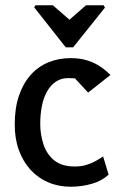

<svg xmlns="http://www.w3.org/2000/svg" viewBox="-20 -706 459 730"><path d="M115 -686H181L244 -631L307 -686H374L379 -677L258 -526H230L110 -678ZM249 4Q203 4 164 -12.5Q125 -29 96.5 -60Q68 -91 52 -134.5Q36 -178 36 -233Q36 -295 52 -342Q68 -389 96.5 -421Q125 -453 164 -469Q203 -485 248 -485Q282 -485 307.5 -477.5Q333 -470 351.5 -459Q370 -448 382 -437.5Q394 -427 400 -421L315 -354L265 -408L243 -409Q214 -410 193 -396Q172 -382 158.5 -357.5Q145 -333 139 -301.5Q133 -270 133 -235Q133 -194 145.5 -156.5Q158 -119 186.5 -96Q215 -73 264 -73Q289 -73 308.5 -79Q328 -85 344 -94Q360 -103 372 -111L393 -42Q367 -18 328.5 -7Q290 4 249 4Z"/></svg>

Font: Kreon Light
Style: Regular
Weight: 400
Version: Version 2.002